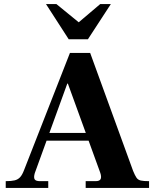

<svg xmlns="http://www.w3.org/2000/svg" viewBox="-20 -919 762 939"><path d="M8 0V-33Q36 -33 52 -37Q68 -41 78.5 -52.5Q89 -64 98 -88L322 -660H421L631 -83Q640 -61 647.5 -50Q655 -39 669 -36Q683 -33 709 -33V0H399V-33H447Q468 -33 472.5 -44Q477 -55 470 -75L312 -510H309L150 -72Q144 -51 149.5 -42Q155 -33 176 -33H216V0ZM190 -231 193 -269H425L428 -231ZM316 -727 205 -899H256L365 -810L470 -899H522L410 -727Z"/></svg>

Font: Frank Ruhl Libre ExtraBold
Style: Regular
Weight: 800
Designer: Yanek Iontef
Foundry: Fontef
Version: Version 6.003;gftools[0.9.30]